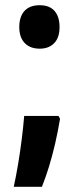

<svg xmlns="http://www.w3.org/2000/svg" viewBox="-20 -573 300 729"><path d="M202.1 -132.8 208 -122.1Q199.7 -72.3 189.2 -27.1Q178.7 18.1 166.3 58.8Q153.8 99.6 139.2 136.2H32.2Q41 96.2 49.1 47.9Q57.1 -0.5 63 -48.1Q68.8 -95.7 71.8 -132.8ZM53.2 -470.2Q53.2 -509.8 73 -531.5Q92.8 -553.2 130.9 -553.2Q168 -553.2 187 -531.5Q206.1 -509.8 206.1 -470.2Q206.1 -430.2 185.8 -409.2Q165.5 -388.2 130.9 -388.2Q94.2 -388.2 73.7 -409.7Q53.2 -431.2 53.2 -470.2Z"/></svg>

Font: Open Sans Condensed
Style: Regular
Weight: 400
Width: 3
Designer: Monotype Design Team
Foundry: Monotype Imaging Inc.
Version: Version 3.000